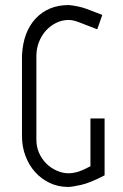

<svg xmlns="http://www.w3.org/2000/svg" viewBox="-20 -730 487 760"><path d="M124 -509V-177Q124 -149 134.5 -125Q145 -101 163 -83Q181 -65 204.5 -54.5Q228 -44 253 -44Q263 -44 281.5 -48Q300 -52 338 -72V-261H394V-36Q337 -6 300.5 2Q264 10 250 10Q210 10 176.5 -6Q143 -22 118.5 -49.5Q94 -77 80.5 -113.5Q67 -150 67 -191V-509Q71 -603 121 -656.5Q171 -710 252 -710Q266 -709 286 -705Q306 -701 322 -695L385 -671L365 -614L295 -641Q270 -651 252 -651Q226 -651 202.5 -639.5Q179 -628 161.5 -608.5Q144 -589 134 -563Q124 -537 124 -509Z"/></svg>

Font: Marvel
Style: Regular
Weight: 400
Designer: Carolina Trebol
Foundry: Carolina Trebol
Version: Version 1.001